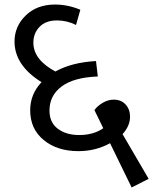

<svg xmlns="http://www.w3.org/2000/svg" viewBox="-20 -686 675 846"><path d="M635 102 560 140 465 -55Q401 -20 326 -20Q232 -20 172.5 -69Q113 -118 113 -200Q113 -271 163 -324Q44 -398 44 -503Q44 -570 93.5 -618Q143 -666 222 -666Q279 -666 334 -643L315 -576Q275 -596 231 -596Q181 -596 154 -567.5Q127 -539 127 -498Q127 -423 224 -371Q296 -411 403 -417L411 -349Q305 -345 251.5 -305Q198 -265 198 -199Q198 -146 235 -118.5Q272 -91 329 -91Q392 -91 435 -121L396 -201Q410 -220 433.5 -233.5Q457 -247 481 -247Q514 -247 533.5 -225.5Q553 -204 553 -172Q553 -131 520 -95Z"/></svg>

Font: Martel Sans
Style: Regular
Weight: 400
Designer: Dan Reynolds and Mathieu Réguer
Foundry: Dan Reynolds and Mathieu Réguer
Version: Version 1.001;PS 001.001;hotconv 1.0.70;makeotf.lib2.5.58329